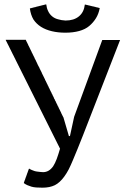

<svg xmlns="http://www.w3.org/2000/svg" viewBox="-20 -869 580 894"><path d="M100.6 -683.6Q77.1 -683.6 6.8 -683.6Q6.8 -683.6 6.8 -681.6Q6.8 -681.6 7.8 -680.7Q7.8 -680.7 7.8 -679.7Q7.8 -679.7 8.8 -678.7Q8.8 -678.7 8.8 -677.7Q8.8 -677.7 9.8 -676.8Q9.8 -676.8 9.8 -675.8Q9.8 -675.8 10.7 -674.8Q10.7 -674.8 10.7 -673.8Q10.7 -673.8 11.7 -672.9Q11.7 -672.9 11.7 -671.9Q11.7 -671.9 12.7 -670.9Q12.7 -670.9 12.7 -669.9Q12.7 -669.9 13.7 -668.9Q13.7 -668.9 13.7 -668Q13.7 -668 14.6 -667Q14.6 -667 14.6 -666Q14.6 -666 15.6 -665Q15.6 -665 15.6 -664.1Q15.6 -664.1 16.6 -663.1Q16.6 -663.1 16.6 -662.1Q16.6 -662.1 17.6 -661.1Q17.6 -661.1 17.6 -660.2Q17.6 -660.2 18.6 -659.2Q18.6 -659.2 18.6 -658.2Q18.6 -658.2 19.5 -657.2Q19.5 -657.2 19.5 -656.2Q19.5 -656.2 20.5 -655.3Q20.5 -654.3 21.5 -653.3Q21.5 -653.3 21.5 -652.3Q21.5 -652.3 22.5 -651.4Q22.5 -651.4 22.5 -650.4Q22.5 -650.4 23.4 -649.4Q23.4 -649.4 23.4 -648.4Q23.4 -648.4 24.4 -647.5Q24.4 -647.5 24.4 -646.5Q24.4 -646.5 25.4 -645.5Q25.4 -645.5 25.4 -644.5Q25.4 -644.5 26.4 -643.6Q26.4 -643.6 26.4 -642.6Q26.4 -642.6 27.3 -641.6Q27.3 -641.6 27.3 -640.6Q27.3 -640.6 28.3 -639.6Q28.3 -639.6 28.3 -638.7Q28.3 -638.7 29.3 -637.7Q29.3 -637.7 29.3 -636.7Q29.3 -636.7 30.3 -635.7Q30.3 -635.7 31.2 -633.8Q31.2 -633.8 31.2 -632.8Q31.2 -632.8 32.2 -631.8Q32.2 -631.8 32.2 -630.9Q32.2 -630.9 33.2 -629.9Q33.2 -629.9 33.2 -628.9Q33.2 -628.9 34.2 -627.9Q34.2 -627.9 34.2 -627Q34.2 -627 35.2 -626Q35.2 -626 35.2 -625Q35.2 -625 36.1 -624Q36.1 -624 36.1 -623Q36.1 -623 37.1 -622.1Q37.1 -622.1 37.1 -621.1Q37.1 -621.1 38.1 -619.1Q38.1 -619.1 39.1 -618.2Q39.1 -618.2 39.1 -617.2Q39.1 -617.2 40 -616.2Q40 -616.2 40 -615.2Q40 -615.2 41 -614.3Q41 -614.3 41 -613.3Q41 -613.3 42 -612.3Q42 -612.3 42 -611.3Q42 -611.3 43 -610.4Q43 -610.4 43 -609.4Q43 -609.4 43.9 -608.4Q43.9 -607.4 44.9 -606.4Q44.9 -606.4 44.9 -605.5Q44.9 -605.5 45.9 -604.5Q45.9 -604.5 45.9 -603.5Q45.9 -603.5 46.9 -602.5Q46.9 -602.5 46.9 -601.6Q46.9 -601.6 47.9 -600.6Q47.9 -600.6 47.9 -599.6Q47.9 -599.6 48.8 -598.6Q48.8 -598.6 48.8 -597.7Q48.8 -597.7 49.8 -596.7Q49.8 -596.7 50.8 -594.7Q50.8 -594.7 50.8 -593.8Q50.8 -593.8 51.8 -592.8Q51.8 -592.8 51.8 -591.8Q51.8 -591.8 52.7 -590.8Q52.7 -590.8 52.7 -589.8Q52.7 -589.8 53.7 -588.9Q53.7 -588.9 53.7 -587.9Q53.7 -587.9 54.7 -586.9Q54.7 -586.9 54.7 -585.9Q54.7 -585.9 55.7 -584Q55.7 -584 56.6 -583Q56.6 -583 56.6 -582Q56.6 -582 57.6 -581.1Q57.6 -581.1 57.6 -580.1Q57.6 -580.1 58.6 -579.1Q58.6 -579.1 58.6 -578.1Q58.6 -578.1 59.6 -577.1Q59.6 -577.1 59.6 -576.2Q59.6 -576.2 60.5 -574.2Q60.5 -574.2 61.5 -573.2Q61.5 -573.2 61.5 -572.3Q61.5 -572.3 62.5 -571.3Q62.5 -571.3 62.5 -570.3Q62.5 -570.3 63.5 -569.3Q63.5 -569.3 63.5 -568.4Q63.5 -568.4 64.5 -567.4Q64.5 -567.4 64.5 -566.4Q64.5 -565.4 65.4 -564.5Q65.4 -564.5 66.4 -563.5Q66.4 -563.5 66.4 -562.5Q66.4 -562.5 67.4 -561.5Q67.4 -561.5 67.4 -560.5Q67.4 -560.5 68.4 -559.6Q68.4 -559.6 68.4 -558.6Q68.4 -558.6 69.3 -557.6Q69.3 -557.6 69.3 -556.6Q69.3 -555.7 70.3 -554.7Q70.3 -554.7 71.3 -553.7Q71.3 -553.7 71.3 -552.7Q71.3 -552.7 72.3 -551.8Q72.3 -551.8 72.3 -550.8Q72.3 -550.8 73.2 -549.8Q73.2 -549.8 73.2 -548.8Q73.2 -548.8 74.2 -547.9Q74.2 -547.9 74.2 -546.9Q74.2 -546.9 75.2 -545.9Q75.2 -545.9 75.2 -544.9Q75.2 -544.9 76.2 -543.9Q76.2 -543.9 76.2 -543Q76.2 -543 77.1 -542Q77.1 -542 77.1 -541Q77.1 -541 78.1 -540Q78.1 -540 78.1 -539.1Q78.1 -539.1 79.1 -538.1Q79.1 -538.1 79.1 -537.1Q79.1 -537.1 80.1 -536.1Q80.1 -536.1 80.1 -535.2Q80.1 -535.2 81.1 -534.2Q81.1 -534.2 81.1 -533.2Q81.1 -532.2 82 -531.2Q82 -531.2 83 -530.3Q83 -530.3 83 -529.3Q83 -529.3 84 -528.3Q84 -528.3 84 -527.3Q84 -527.3 85 -526.4Q85 -526.4 85 -525.4Q85 -525.4 85.9 -524.4Q85.9 -524.4 85.9 -523.4Q85.9 -523.4 86.9 -522.5Q86.9 -522.5 86.9 -521.5Q86.9 -521.5 87.9 -520.5Q87.9 -520.5 87.9 -519.5Q87.9 -519.5 88.9 -518.6Q88.9 -518.6 88.9 -517.6Q88.9 -517.6 89.8 -516.6Q89.8 -516.6 89.8 -515.6Q89.8 -515.6 90.8 -514.6Q90.8 -514.6 90.8 -513.7Q90.8 -513.7 91.8 -512.7Q91.8 -512.7 91.8 -511.7Q91.8 -511.7 92.8 -510.7Q92.8 -510.7 92.8 -509.8Q92.8 -509.8 93.8 -508.8Q93.8 -508.8 93.8 -507.8Q93.8 -507.8 94.7 -506.8Q94.7 -506.8 94.7 -505.9Q94.7 -505.9 95.7 -504.9Q95.7 -504.9 95.7 -503.9Q95.7 -503.9 96.7 -502.9Q96.7 -502.9 96.7 -502Q96.7 -502 97.7 -501Q97.7 -501 97.7 -500Q97.7 -500 98.6 -499Q98.6 -499 98.6 -498Q98.6 -498 99.6 -497.1Q99.6 -497.1 99.6 -496.1Q99.6 -496.1 100.6 -495.1Q100.6 -495.1 100.6 -494.1Q100.6 -494.1 101.6 -493.2Q101.6 -493.2 101.6 -492.2Q101.6 -492.2 102.5 -491.2Q102.5 -491.2 102.5 -490.2Q102.5 -490.2 103.5 -489.3Q103.5 -489.3 103.5 -488.3Q103.5 -488.3 104.5 -487.3Q104.5 -487.3 104.5 -486.3Q104.5 -486.3 105.5 -485.4Q105.5 -485.4 105.5 -484.4Q105.5 -484.4 106.4 -483.4Q106.4 -483.4 106.4 -482.4Q106.4 -482.4 107.4 -481.4Q107.4 -481.4 107.4 -480.5Q107.4 -480.5 108.4 -479.5Q108.4 -479.5 109.4 -477.5Q109.4 -477.5 109.4 -476.6Q109.4 -476.6 110.4 -475.6Q110.4 -475.6 110.4 -474.6Q110.4 -474.6 111.3 -473.6Q111.3 -473.6 111.3 -472.7Q111.3 -472.7 112.3 -471.7Q112.3 -471.7 112.3 -470.7Q112.3 -470.7 113.3 -469.7Q113.3 -469.7 113.3 -468.8Q113.3 -468.8 114.3 -467.8Q114.3 -467.8 114.3 -466.8Q114.3 -466.8 115.2 -465.8Q115.2 -465.8 115.2 -464.8Q115.2 -464.8 116.2 -463.9Q116.2 -463.9 116.2 -462.9Q116.2 -462.9 117.2 -461.9Q117.2 -461.9 117.2 -460.9Q117.2 -460.9 118.2 -460Q118.2 -460 118.2 -459Q118.2 -459 119.1 -458Q119.1 -458 119.1 -457Q119.1 -457 120.1 -456.1Q120.1 -456.1 120.1 -455.1Q120.1 -455.1 121.1 -454.1Q121.1 -454.1 121.1 -453.1Q121.1 -453.1 122.1 -452.1Q122.1 -452.1 122.1 -451.2Q122.1 -451.2 123 -450.2Q123 -450.2 123 -449.2Q123 -449.2 124 -448.2Q124 -448.2 124 -447.3Q124 -446.3 125 -445.3Q125 -445.3 126 -444.3Q126 -444.3 126 -443.4Q126 -443.4 127 -442.4Q127 -442.4 127 -441.4Q127 -441.4 127.9 -440.4Q127.9 -440.4 127.9 -439.5Q127.9 -439.5 128.9 -438.5Q128.9 -438.5 128.9 -437.5Q128.9 -437.5 129.9 -436.5Q129.9 -436.5 129.9 -435.5Q129.9 -435.5 130.9 -434.6Q130.9 -434.6 130.9 -433.6Q130.9 -433.6 131.8 -432.6Q131.8 -432.6 131.8 -431.6Q131.8 -431.6 132.8 -430.7Q132.8 -430.7 132.8 -429.7Q132.8 -429.7 133.8 -428.7Q133.8 -428.7 133.8 -427.7Q133.8 -427.7 134.8 -426.8Q134.8 -426.8 134.8 -425.8Q134.8 -425.8 135.7 -424.8Q135.7 -424.8 135.7 -423.8Q135.7 -423.8 136.7 -422.9Q136.7 -422.9 136.7 -421.9Q136.7 -421.9 137.7 -420.9Q137.7 -420.9 137.7 -419.9Q137.7 -419.9 138.7 -418.9Q138.7 -418.9 138.7 -418Q138.7 -418 139.6 -416Q139.6 -416 140.6 -415Q140.6 -415 140.6 -414.1Q140.6 -414.1 141.6 -413.1Q141.6 -413.1 141.6 -412.1Q141.6 -412.1 142.6 -411.1Q142.6 -411.1 142.6 -410.2Q142.6 -410.2 143.6 -409.2Q143.6 -409.2 143.6 -408.2Q143.6 -408.2 144.5 -407.2Q144.5 -407.2 144.5 -406.2Q144.5 -406.2 145.5 -405.3Q145.5 -405.3 145.5 -404.3Q145.5 -404.3 146.5 -403.3Q146.5 -403.3 146.5 -402.3Q146.5 -402.3 147.5 -401.4Q147.5 -401.4 147.5 -400.4Q147.5 -400.4 148.4 -399.4Q148.4 -399.4 148.4 -398.4Q148.4 -398.4 149.4 -397.5Q149.4 -397.5 149.4 -396.5Q149.4 -396.5 150.4 -395.5Q150.4 -395.5 150.4 -394.5Q150.4 -394.5 151.4 -393.6Q151.4 -393.6 151.4 -392.6Q151.4 -392.6 152.3 -391.6Q152.3 -391.6 152.3 -390.6Q152.3 -390.6 153.3 -389.6Q153.3 -388.7 154.3 -387.7Q154.3 -387.7 154.3 -386.7Q154.3 -386.7 155.3 -385.7Q155.3 -385.7 155.3 -384.8Q155.3 -384.8 156.2 -383.8Q156.2 -383.8 156.2 -382.8Q156.2 -382.8 157.2 -381.8Q157.2 -381.8 157.2 -380.9Q157.2 -380.9 158.2 -379.9Q158.2 -379.9 158.2 -378.9Q158.2 -378.9 159.2 -377.9Q159.2 -377.9 159.2 -377Q159.2 -377 160.2 -376Q160.2 -376 160.2 -375Q160.2 -375 161.1 -374Q161.1 -374 161.1 -373Q161.1 -373 162.1 -372.1Q162.1 -372.1 162.1 -371.1Q162.1 -371.1 163.1 -370.1Q163.1 -370.1 163.1 -369.1Q163.1 -369.1 164.1 -368.2Q164.1 -368.2 164.1 -367.2Q164.1 -367.2 165 -366.2Q165 -366.2 165 -365.2Q165 -365.2 166 -364.3Q166 -364.3 166 -363.3Q166 -363.3 167 -362.3Q167 -362.3 167 -361.3Q167 -361.3 168 -360.4Q168 -360.4 168 -359.4Q168 -359.4 168.9 -357.4Q168.9 -357.4 169.9 -356.4Q169.9 -356.4 169.9 -355.5Q169.9 -355.5 170.9 -354.5Q170.9 -354.5 170.9 -353.5Q170.9 -353.5 171.9 -352.5Q171.9 -352.5 171.9 -351.6Q171.9 -351.6 172.9 -350.6Q172.9 -350.6 172.9 -349.6Q172.9 -349.6 173.8 -348.6Q173.8 -348.6 173.8 -347.7Q173.8 -347.7 174.8 -346.7Q174.8 -346.7 174.8 -345.7Q174.8 -345.7 175.8 -344.7Q175.8 -344.7 175.8 -343.8Q175.8 -343.8 176.8 -342.8Q176.8 -342.8 176.8 -341.8Q176.8 -341.8 177.7 -340.8Q177.7 -340.8 177.7 -339.8Q177.7 -339.8 178.7 -338.9Q178.7 -338.9 178.7 -337.9Q178.7 -337.9 179.7 -336.9Q179.7 -336.9 179.7 -335.9Q179.7 -335.9 180.7 -335Q180.7 -335 180.7 -334Q180.7 -334 181.6 -333Q181.6 -333 181.6 -332Q181.6 -332 182.6 -331.1Q182.6 -331.1 182.6 -330.1Q182.6 -330.1 183.6 -329.1Q183.6 -329.1 183.6 -328.1Q183.6 -328.1 184.6 -327.1Q184.6 -327.1 184.6 -326.2Q184.6 -326.2 185.5 -325.2Q185.5 -325.2 185.5 -324.2Q185.5 -324.2 186.5 -322.3Q186.5 -322.3 187.5 -321.3Q187.5 -321.3 187.5 -320.3Q187.5 -320.3 188.5 -319.3Q188.5 -319.3 188.5 -318.4Q188.5 -318.4 189.5 -317.4Q189.5 -317.4 189.5 -316.4Q189.5 -316.4 190.4 -315.4Q190.4 -315.4 190.4 -314.5Q190.4 -314.5 191.4 -313.5Q191.4 -313.5 191.4 -312.5Q191.4 -312.5 192.4 -311.5Q192.4 -311.5 192.4 -310.5Q192.4 -310.5 193.4 -309.6Q193.4 -309.6 193.4 -308.6Q193.4 -308.6 194.3 -307.6Q194.3 -307.6 194.3 -306.6Q194.3 -306.6 195.3 -305.7Q195.3 -305.7 195.3 -304.7Q195.3 -304.7 196.3 -303.7Q196.3 -303.7 196.3 -302.7Q196.3 -302.7 197.3 -301.8Q197.3 -301.8 197.3 -300.8Q197.3 -300.8 198.2 -299.8Q198.2 -299.8 198.2 -298.8Q198.2 -298.8 199.2 -297.9Q199.2 -297.9 199.2 -296.9Q199.2 -296.9 200.2 -295.9Q200.2 -295.9 200.2 -294.9Q200.2 -294.9 201.2 -293.9Q201.2 -293.9 201.2 -293Q201.2 -293 202.1 -292Q202.1 -292 202.1 -291Q202.1 -291 203.1 -290Q203.1 -290 203.1 -289.1Q203.1 -289.1 204.1 -288.1Q204.1 -288.1 204.1 -287.1Q204.1 -287.1 205.1 -286.1Q205.1 -286.1 205.1 -285.2Q205.1 -285.2 206.1 -284.2Q206.1 -284.2 206.1 -283.2Q206.1 -283.2 207 -282.2Q207 -282.2 207 -281.2Q207 -281.2 208 -280.3Q208 -280.3 208 -279.3Q208 -279.3 209 -278.3Q209 -278.3 209 -277.3Q209 -277.3 210 -276.4Q210 -276.4 210 -275.4Q210 -275.4 210.9 -274.4Q210.9 -274.4 210.9 -273.4Q210.9 -273.4 211.9 -272.5Q211.9 -272.5 211.9 -271.5Q211.9 -271.5 212.9 -270.5Q212.9 -270.5 212.9 -269.5Q212.9 -269.5 213.9 -268.6Q213.9 -268.6 213.9 -267.6Q213.9 -267.6 214.8 -266.6Q214.8 -266.6 214.8 -265.6Q214.8 -265.6 215.8 -264.6Q215.8 -264.6 215.8 -263.7Q215.8 -263.7 216.8 -262.7Q216.8 -262.7 216.8 -261.7Q216.8 -261.7 217.8 -260.7Q217.8 -260.7 217.8 -259.8Q217.8 -259.8 218.8 -258.8Q218.8 -258.8 218.8 -257.8Q218.8 -257.8 219.7 -256.8Q219.7 -256.8 219.7 -255.9Q219.7 -255.9 220.7 -254.9Q220.7 -254.9 220.7 -253.9Q220.7 -253.9 221.7 -252.9Q221.7 -252.9 221.7 -252Q221.7 -252 222.7 -251Q222.7 -251 222.7 -250Q222.7 -250 223.6 -249Q223.6 -249 223.6 -248Q223.6 -248 224.6 -247.1Q224.6 -247.1 224.6 -246.1Q224.6 -246.1 225.6 -245.1Q225.6 -245.1 225.6 -244.1Q225.6 -244.1 226.6 -243.2Q226.6 -243.2 226.6 -242.2Q226.6 -242.2 227.5 -241.2Q227.5 -241.2 227.5 -240.2Q227.5 -240.2 228.5 -239.3Q228.5 -239.3 228.5 -238.3Q228.5 -238.3 229.5 -237.3Q229.5 -237.3 229.5 -236.3Q229.5 -236.3 230.5 -235.4Q230.5 -235.4 230.5 -234.4Q230.5 -234.4 231.4 -233.4Q231.4 -233.4 231.4 -232.4Q231.4 -232.4 232.4 -231.4Q232.4 -231.4 232.4 -230.5Q232.4 -230.5 233.4 -229.5Q233.4 -229.5 233.4 -228.5Q233.4 -228.5 234.4 -227.5Q234.4 -227.5 234.4 -226.6Q234.4 -226.6 235.4 -225.6Q235.4 -225.6 235.4 -224.6Q235.4 -224.6 236.3 -223.6Q236.3 -223.6 236.3 -222.7Q236.3 -222.7 237.3 -221.7Q237.3 -221.7 237.3 -220.7Q237.3 -220.7 238.3 -219.7Q238.3 -219.7 238.3 -218.8Q238.3 -218.8 239.3 -217.8Q239.3 -217.8 239.3 -216.8Q239.3 -216.8 240.2 -215.8Q240.2 -215.8 240.2 -214.8Q240.2 -214.8 241.2 -213.9Q241.2 -213.9 241.2 -212.9Q241.2 -212.9 242.2 -211.9Q242.2 -211.9 242.2 -210.9Q242.2 -210.9 243.2 -210Q243.2 -210 243.2 -209Q243.2 -209 244.1 -208Q244.1 -208 244.1 -207Q244.1 -207 245.1 -206.1Q245.1 -206.1 245.1 -205.1Q245.1 -205.1 246.1 -204.1Q246.1 -204.1 246.1 -203.1Q246.1 -203.1 247.1 -202.1Q247.1 -202.1 247.1 -201.2Q247.1 -201.2 248 -200.2Q248 -200.2 248 -200.2Q248 -200.2 248 -199.2Q248 -199.2 249 -198.2Q249 -198.2 249 -197.3Q249 -197.3 250 -196.3Q250 -196.3 250 -195.3Q250 -195.3 251 -194.3Q251 -194.3 251 -193.4Q251 -193.4 252 -192.4Q252 -192.4 252 -191.4Q252 -191.4 252.9 -190.4Q252.9 -190.4 252.9 -189.5Q252.9 -189.5 253.9 -188.5Q253.9 -188.5 254.9 -186.5Q254.9 -186.5 254.9 -185.5Q254.9 -185.5 255.9 -184.6Q255.9 -184.6 255.9 -183.6Q255.9 -183.6 256.8 -182.6Q256.8 -182.6 256.8 -181.6Q256.8 -181.6 257.8 -180.7Q257.8 -180.7 257.8 -179.7Q257.8 -179.7 258.8 -178.7Q258.8 -178.7 258.8 -177.7Q258.8 -177.7 259.8 -177.7Q252 -150.4 244.1 -128.9Q236.3 -108.4 227.5 -94.7Q217.8 -81.1 206.1 -74.2Q194.3 -67.4 180.7 -67.4Q173.8 -67.4 167 -68.4Q159.2 -69.3 151.4 -70.3Q142.6 -71.3 133.8 -75.2Q125 -78.1 115.2 -84Q115.2 -83 114.3 -82Q114.3 -82 114.3 -81.1Q114.3 -81.1 113.3 -80.1Q113.3 -80.1 113.3 -79.1Q113.3 -79.1 112.3 -78.1Q112.3 -78.1 112.3 -77.1Q112.3 -77.1 112.3 -76.2Q112.3 -76.2 111.3 -75.2Q111.3 -75.2 111.3 -74.2Q111.3 -74.2 111.3 -73.2Q111.3 -73.2 110.4 -72.3Q110.4 -72.3 110.4 -71.3Q110.4 -71.3 110.4 -70.3Q110.4 -70.3 109.4 -70.3Q109.4 -70.3 109.4 -69.3Q109.4 -69.3 109.4 -68.4Q109.4 -68.4 108.4 -66.4Q108.4 -66.4 108.4 -65.4Q108.4 -65.4 108.4 -64.5Q108.4 -64.5 107.4 -64.5Q107.4 -64.5 107.4 -63.5Q107.4 -63.5 106.4 -61.5Q106.4 -61.5 106.4 -60.5Q106.4 -60.5 106.4 -59.6Q106.4 -59.6 106.4 -59.6Q106.4 -59.6 105.5 -58.6Q105.5 -58.6 105.5 -57.6Q105.5 -57.6 105.5 -56.6Q105.5 -56.6 104.5 -56.6Q104.5 -56.6 104.5 -55.7Q104.5 -55.7 104.5 -54.7Q104.5 -54.7 104.5 -53.7Q104.5 -53.7 103.5 -53.7Q103.5 -53.7 103.5 -52.7Q103.5 -52.7 103.5 -51.8Q103.5 -51.8 103.5 -51.8Q103.5 -50.8 102.5 -49.8Q102.5 -49.8 102.5 -48.8Q102.5 -48.8 101.6 -47.9Q101.6 -47.9 101.6 -46.9Q101.6 -46.9 101.6 -45.9Q101.6 -45.9 100.6 -45.9Q100.6 -45.9 100.6 -44.9Q100.6 -44.9 100.6 -43.9Q100.6 -43.9 99.6 -43Q99.6 -43 99.6 -42Q99.6 -42 99.6 -42Q99.6 -42 99.6 -41Q99.6 -41 98.6 -40Q98.6 -40 98.6 -39.1Q98.6 -39.1 98.6 -38.1Q98.6 -38.1 97.7 -37.1Q97.7 -37.1 97.7 -36.1Q97.7 -36.1 97.7 -35.2Q97.7 -35.2 96.7 -34.2Q96.7 -34.2 96.7 -34.2Q96.7 -34.2 96.7 -32.2Q96.7 -32.2 95.7 -31.2Q95.7 -31.2 95.7 -30.3Q95.7 -30.3 94.7 -29.3Q94.7 -29.3 94.7 -28.3Q94.7 -28.3 94.7 -27.3Q94.7 -27.3 93.8 -26.4Q93.8 -26.4 93.8 -26.4Q93.8 -26.4 93.8 -24.4Q93.8 -24.4 92.8 -23.4Q92.8 -23.4 92.8 -23.4Q92.8 -23.4 91.8 -21.5Q91.8 -21.5 91.8 -20.5Q91.8 -20.5 91.8 -19.5Q91.8 -19.5 91.8 -18.6Q91.8 -18.6 90.8 -17.6Q90.8 -17.6 90.8 -16.6Q90.8 -16.6 90.8 -16.6Q98.6 -10.7 107.4 -6.8Q116.2 -2.9 126 0Q135.7 2.9 148.4 3.9Q162.1 4.9 177.7 4.9Q194.3 4.9 209 2Q223.6 -1 235.4 -6.8Q247.1 -12.7 257.8 -22.5Q269.5 -33.2 279.3 -46.9Q290 -61.5 299.8 -80.1Q309.6 -99.6 319.3 -123Q329.1 -146.5 340.8 -174.8Q352.5 -204.1 366.2 -238.3Q423.8 -386.7 539.1 -682.6Q518.6 -682.6 456.1 -682.6Q423.8 -593.8 325.2 -325.2Q320.3 -302.7 305.7 -235.4Q304.7 -235.4 300.8 -235.4Q293.9 -256.8 275.4 -322.3Q275.4 -322.3 274.4 -324.2Q274.4 -324.2 273.4 -325.2Q273.4 -325.2 273.4 -326.2Q273.4 -326.2 272.5 -327.1Q272.5 -327.1 272.5 -328.1Q272.5 -328.1 271.5 -329.1Q271.5 -329.1 271.5 -330.1Q271.5 -330.1 270.5 -331.1Q270.5 -331.1 270.5 -332Q270.5 -332 269.5 -333Q269.5 -333 269.5 -334Q269.5 -334 268.6 -335Q268.6 -335 268.6 -335.9Q268.6 -335.9 267.6 -336.9Q267.6 -336.9 267.6 -337.9Q267.6 -337.9 266.6 -338.9Q266.6 -338.9 266.6 -339.8Q266.6 -339.8 265.6 -340.8Q265.6 -340.8 265.6 -341.8Q265.6 -342.8 264.6 -343.8Q264.6 -343.8 264.6 -344.7Q264.6 -344.7 263.7 -345.7Q263.7 -345.7 263.7 -346.7Q263.7 -346.7 262.7 -347.7Q262.7 -347.7 262.7 -348.6Q262.7 -348.6 261.7 -349.6Q261.7 -349.6 261.7 -350.6Q261.7 -350.6 260.7 -351.6Q260.7 -351.6 260.7 -352.5Q260.7 -352.5 259.8 -353.5Q259.8 -353.5 259.8 -354.5Q259.8 -354.5 258.8 -355.5Q258.8 -356.4 258.8 -357.4Q258.8 -357.4 257.8 -358.4Q257.8 -358.4 256.8 -359.4Q256.8 -359.4 256.8 -360.4Q256.8 -360.4 255.9 -361.3Q255.9 -361.3 255.9 -362.3Q255.9 -362.3 254.9 -363.3Q254.9 -363.3 254.9 -364.3Q254.9 -364.3 253.9 -365.2Q253.9 -365.2 253.9 -366.2Q253.9 -366.2 252.9 -367.2Q252.9 -367.2 252.9 -369.1Q252.9 -369.1 252 -370.1Q252 -370.1 252 -371.1Q252 -371.1 251 -372.1Q251 -372.1 251 -373Q251 -373 250 -374Q250 -374 249 -375Q249 -375 249 -376Q249 -376 248 -377Q248 -377 248 -378.9Q248 -378.9 247.1 -379.9Q247.1 -379.9 247.1 -380.9Q247.1 -380.9 246.1 -381.8Q246.1 -381.8 246.1 -382.8Q246.1 -382.8 245.1 -383.8Q245.1 -383.8 245.1 -384.8Q245.1 -384.8 244.1 -385.7Q244.1 -386.7 243.2 -387.7Q243.2 -387.7 243.2 -388.7Q243.2 -388.7 242.2 -389.6Q242.2 -389.6 242.2 -390.6Q242.2 -390.6 241.2 -391.6Q241.2 -391.6 241.2 -392.6Q241.2 -392.6 240.2 -393.6Q240.2 -393.6 240.2 -394.5Q240.2 -394.5 239.3 -396.5Q239.3 -396.5 239.3 -397.5Q239.3 -397.5 238.3 -398.4Q238.3 -398.4 237.3 -399.4Q237.3 -399.4 237.3 -400.4Q237.3 -400.4 236.3 -401.4Q236.3 -401.4 236.3 -402.3Q236.3 -402.3 235.4 -403.3Q235.4 -403.3 235.4 -405.3Q235.4 -405.3 234.4 -406.2Q234.4 -406.2 234.4 -407.2Q234.4 -407.2 233.4 -408.2Q233.4 -408.2 232.4 -409.2Q232.4 -409.2 232.4 -410.2Q232.4 -410.2 231.4 -411.1Q231.4 -411.1 231.4 -413.1Q231.4 -413.1 230.5 -414.1Q230.5 -414.1 230.5 -415Q230.5 -415 229.5 -416Q229.5 -416 229.5 -417Q229.5 -417 228.5 -418Q228.5 -418 228.5 -418.9Q228.5 -418.9 227.5 -420.9Q227.5 -420.9 226.6 -421.9Q226.6 -421.9 226.6 -422.9Q226.6 -422.9 225.6 -423.8Q225.6 -423.8 225.6 -424.8Q225.6 -424.8 224.6 -425.8Q224.6 -425.8 224.6 -426.8Q224.6 -426.8 223.6 -428.7Q223.6 -428.7 223.6 -429.7Q223.6 -429.7 222.7 -430.7Q222.7 -430.7 221.7 -431.6Q221.7 -431.6 221.7 -432.6Q221.7 -432.6 220.7 -433.6Q220.7 -433.6 220.7 -434.6Q220.7 -434.6 219.7 -436.5Q219.7 -436.5 219.7 -437.5Q219.7 -437.5 218.8 -438.5Q218.8 -438.5 218.8 -439.5Q218.8 -439.5 217.8 -440.4Q217.8 -440.4 216.8 -441.4Q216.8 -441.4 216.8 -443.4Q216.8 -443.4 215.8 -444.3Q215.8 -444.3 215.8 -445.3Q215.8 -445.3 214.8 -446.3Q214.8 -446.3 214.8 -447.3Q214.8 -447.3 213.9 -448.2Q213.9 -448.2 212.9 -449.2Q212.9 -450.2 212.9 -451.2Q212.9 -451.2 211.9 -452.1Q211.9 -452.1 211.9 -453.1Q211.9 -453.1 210.9 -454.1Q210.9 -454.1 210.9 -455.1Q210.9 -455.1 210 -456.1Q210 -456.1 210 -457Q210 -457 209 -459Q209 -459 208 -460Q208 -460 208 -460.9Q208 -460.9 207 -461.9Q207 -461.9 207 -462.9Q207 -462.9 206.1 -463.9Q206.1 -463.9 206.1 -464.8Q206.1 -465.8 205.1 -466.8Q205.1 -466.8 205.1 -467.8Q205.1 -467.8 204.1 -468.8Q204.1 -468.8 204.1 -469.7Q204.1 -469.7 203.1 -470.7Q203.1 -470.7 202.1 -471.7Q202.1 -471.7 202.1 -472.7Q202.1 -472.7 201.2 -474.6Q201.2 -474.6 201.2 -475.6Q201.2 -475.6 200.2 -476.6Q200.2 -476.6 200.2 -477.5Q200.2 -477.5 199.2 -478.5Q199.2 -478.5 199.2 -479.5Q199.2 -479.5 198.2 -480.5Q198.2 -481.4 197.3 -482.4Q197.3 -482.4 197.3 -483.4Q197.3 -483.4 196.3 -484.4Q196.3 -484.4 196.3 -485.4Q196.3 -485.4 195.3 -486.3Q195.3 -486.3 195.3 -487.3Q195.3 -487.3 194.3 -488.3Q194.3 -488.3 194.3 -489.3Q194.3 -489.3 193.4 -491.2Q193.4 -491.2 192.4 -492.2Q192.4 -492.2 192.4 -493.2Q192.4 -493.2 191.4 -494.1Q191.4 -494.1 191.4 -495.1Q191.4 -495.1 190.4 -496.1Q190.4 -496.1 190.4 -497.1Q190.4 -497.1 189.5 -498Q189.5 -499 189.5 -500Q189.5 -500 188.5 -501Q188.5 -501 188.5 -502Q188.5 -502 187.5 -502.9Q187.5 -503.9 186.5 -504.9Q186.5 -504.9 186.5 -505.9Q186.5 -505.9 185.5 -506.8Q185.5 -506.8 185.5 -507.8Q185.5 -507.8 184.6 -508.8Q184.6 -508.8 184.6 -509.8Q184.6 -509.8 183.6 -510.7Q183.6 -510.7 183.6 -511.7Q183.6 -511.7 182.6 -512.7Q182.6 -512.7 182.6 -513.7Q182.6 -513.7 181.6 -514.6Q181.6 -514.6 181.6 -515.6Q181.6 -515.6 180.7 -516.6Q180.7 -516.6 180.7 -517.6Q180.7 -517.6 179.7 -518.6Q179.7 -518.6 179.7 -519.5Q179.7 -519.5 178.7 -520.5Q178.7 -520.5 178.7 -521.5Q178.7 -521.5 177.7 -522.5Q177.7 -522.5 177.7 -523.4Q177.7 -523.4 176.8 -524.4Q176.8 -524.4 176.8 -525.4Q176.8 -525.4 175.8 -526.4Q175.8 -526.4 175.8 -527.3Q175.8 -527.3 174.8 -528.3Q174.8 -528.3 174.8 -529.3Q174.8 -529.3 174.8 -530.3Q174.8 -530.3 173.8 -531.2Q173.8 -531.2 173.8 -532.2Q173.8 -532.2 172.9 -533.2Q172.9 -533.2 172.9 -534.2Q172.9 -534.2 171.9 -535.2Q171.9 -535.2 171.9 -536.1Q171.9 -536.1 170.9 -537.1Q170.9 -537.1 170.9 -538.1Q170.9 -538.1 169.9 -539.1Q169.9 -539.1 169.9 -540Q169.9 -540 168.9 -541Q168.9 -541 168.9 -542Q168.9 -542 168 -543Q168 -543 168 -543.9Q168 -543.9 167 -544.9Q167 -544.9 167 -545.9Q167 -545.9 166 -546.9Q166 -546.9 166 -547.9Q166 -547.9 165 -548.8Q165 -548.8 165 -549.8Q165 -549.8 164.1 -550.8Q164.1 -550.8 164.1 -551.8Q164.1 -551.8 163.1 -552.7Q163.1 -552.7 163.1 -553.7Q163.1 -553.7 163.1 -554.7Q163.1 -554.7 162.1 -555.7Q162.1 -555.7 162.1 -556.6Q162.1 -556.6 161.1 -557.6Q161.1 -557.6 161.1 -558.6Q161.1 -558.6 160.2 -558.6Q160.2 -558.6 160.2 -559.6Q160.2 -559.6 159.2 -560.5Q159.2 -560.5 159.2 -561.5Q159.2 -561.5 158.2 -562.5Q158.2 -562.5 158.2 -563.5Q158.2 -563.5 157.2 -564.5Q157.2 -564.5 157.2 -565.4Q157.2 -565.4 156.2 -566.4Q156.2 -566.4 156.2 -567.4Q156.2 -567.4 155.3 -568.4Q155.3 -568.4 155.3 -569.3Q155.3 -569.3 154.3 -570.3Q154.3 -570.3 154.3 -571.3Q154.3 -571.3 153.3 -572.3Q153.3 -572.3 153.3 -573.2Q153.3 -573.2 153.3 -574.2Q153.3 -574.2 152.3 -575.2Q152.3 -575.2 152.3 -576.2Q152.3 -576.2 151.4 -577.1Q151.4 -577.1 150.4 -579.1Q150.4 -579.1 150.4 -580.1Q150.4 -580.1 149.4 -581.1Q149.4 -581.1 149.4 -582Q149.4 -582 148.4 -583Q148.4 -583 148.4 -584Q148.4 -584 147.5 -585Q147.5 -585 147.5 -585.9Q147.5 -585.9 146.5 -586.9Q146.5 -586.9 146.5 -587.9Q146.5 -587.9 146.5 -588.9Q146.5 -588.9 145.5 -589.8Q145.5 -589.8 145.5 -590.8Q145.5 -590.8 144.5 -590.8Q144.5 -590.8 144.5 -591.8Q144.5 -591.8 143.6 -592.8Q143.6 -592.8 143.6 -593.8Q143.6 -593.8 142.6 -594.7Q142.6 -594.7 142.6 -595.7Q142.6 -595.7 141.6 -596.7Q141.6 -596.7 141.6 -597.7Q141.6 -597.7 140.6 -598.6Q140.6 -598.6 140.6 -600.6Q140.6 -600.6 139.6 -601.6Q139.6 -601.6 139.6 -602.5Q139.6 -602.5 138.7 -603.5Q138.7 -603.5 138.7 -604.5Q138.7 -604.5 137.7 -605.5Q137.7 -605.5 137.7 -606.4Q137.7 -606.4 136.7 -607.4Q136.7 -607.4 136.7 -607.4Q136.7 -607.4 135.7 -608.4Q135.7 -608.4 135.7 -609.4Q135.7 -609.4 135.7 -610.4Q135.7 -610.4 134.8 -611.3Q134.8 -611.3 134.8 -612.3Q134.8 -612.3 133.8 -613.3Q133.8 -613.3 133.8 -614.3Q133.8 -614.3 132.8 -615.2Q132.8 -615.2 132.8 -616.2Q132.8 -616.2 131.8 -617.2Q131.8 -617.2 131.8 -618.2Q131.8 -618.2 130.9 -619.1Q130.9 -619.1 130.9 -620.1Q130.9 -620.1 130.9 -620.1Q130.9 -620.1 129.9 -621.1Q129.9 -621.1 129.9 -622.1Q129.9 -622.1 128.9 -623Q128.9 -624 127.9 -625Q127.9 -625 127.9 -626Q127.9 -626 127 -627Q127 -627 127 -627.9Q127 -627.9 127 -628.9Q127 -628.9 126 -629.9Q126 -629.9 126 -629.9Q126 -629.9 125 -630.9Q125 -630.9 125 -631.8Q125 -631.8 124 -632.8Q124 -632.8 124 -633.8Q124 -633.8 124 -634.8Q124 -634.8 123 -635.7Q123 -635.7 123 -636.7Q123 -636.7 122.1 -637.7Q122.1 -637.7 122.1 -637.7Q122.1 -637.7 121.1 -638.7Q121.1 -638.7 121.1 -639.6Q121.1 -639.6 120.1 -641.6Q120.1 -641.6 120.1 -642.6Q120.1 -642.6 119.1 -643.6Q119.1 -643.6 119.1 -644.5Q119.1 -644.5 118.2 -644.5Q118.2 -644.5 118.2 -645.5Q118.2 -645.5 118.2 -646.5Q118.2 -646.5 117.2 -647.5Q117.2 -647.5 117.2 -648.4Q117.2 -648.4 116.2 -649.4Q116.2 -649.4 116.2 -650.4Q116.2 -650.4 116.2 -650.4Q116.2 -650.4 115.2 -651.4Q115.2 -651.4 115.2 -652.3Q115.2 -652.3 114.3 -653.3Q114.3 -653.3 114.3 -654.3Q114.3 -654.3 113.3 -655.3Q113.3 -655.3 113.3 -656.2Q113.3 -656.2 113.3 -656.2Q113.3 -656.2 112.3 -657.2Q112.3 -658.2 111.3 -659.2Q111.3 -659.2 111.3 -660.2Q111.3 -660.2 111.3 -661.1Q111.3 -661.1 110.4 -661.1Q110.4 -661.1 110.4 -662.1Q110.4 -663.1 109.4 -664.1Q109.4 -664.1 109.4 -665Q109.4 -665 108.4 -665Q108.4 -665 108.4 -666Q108.4 -666 107.4 -668Q107.4 -668 107.4 -668.9Q107.4 -668.9 106.4 -669.9Q106.4 -669.9 106.4 -669.9Q106.4 -670.9 105.5 -671.9Q105.5 -671.9 105.5 -672.9Q105.5 -672.9 104.5 -672.9Q104.5 -672.9 104.5 -673.8Q104.5 -673.8 103.5 -675.8Q103.5 -675.8 103.5 -676.8Q103.5 -676.8 102.5 -676.8Q102.5 -676.8 102.5 -677.7Q102.5 -677.7 102.5 -678.7Q102.5 -678.7 101.6 -679.7Q101.6 -679.7 101.6 -679.7Q101.6 -679.7 100.6 -681.6Q100.6 -681.6 100.6 -682.6Q100.6 -682.6 100.6 -683.6ZM119.1 -829.1Q123 -799.8 135.7 -778.3Q149.4 -757.8 170.9 -744.1Q192.4 -730.5 221.7 -723.6Q250 -716.8 284.2 -716.8Q320.3 -716.8 348.6 -724.6Q377 -732.4 395.5 -748Q414.1 -763.7 426.8 -784.2Q439.5 -804.7 444.3 -831.1Q444.3 -831.1 443.4 -832Q443.4 -832 442.4 -832Q442.4 -832 441.4 -832Q441.4 -832 440.4 -833Q440.4 -833 439.5 -833Q439.5 -833 438.5 -833Q438.5 -833 437.5 -833Q437.5 -833 436.5 -833Q436.5 -833 435.5 -834Q435.5 -834 435.5 -834Q435.5 -834 434.6 -834Q434.6 -834 433.6 -834Q433.6 -834 432.6 -835Q432.6 -835 431.6 -835Q431.6 -835 430.7 -835Q430.7 -835 429.7 -835Q429.7 -835 428.7 -835Q428.7 -835 427.7 -835.9Q427.7 -835.9 426.8 -835.9Q426.8 -835.9 426.8 -835.9Q426.8 -835.9 425.8 -835.9Q424.8 -835.9 423.8 -836.9Q423.8 -836.9 422.9 -836.9Q422.9 -836.9 421.9 -836.9Q421.9 -836.9 421.9 -836.9Q421.9 -836.9 419.9 -837.9Q419.9 -837.9 418.9 -837.9Q418.9 -837.9 418.9 -837.9Q418.9 -837.9 418 -837.9Q418 -837.9 416 -838.9Q416 -838.9 416 -838.9Q416 -838.9 415 -838.9Q415 -838.9 414.1 -838.9Q414.1 -838.9 413.1 -838.9Q413.1 -838.9 413.1 -838.9Q412.1 -838.9 411.1 -839.8Q411.1 -839.8 411.1 -839.8Q410.2 -839.8 409.2 -839.8Q409.2 -839.8 408.2 -839.8Q408.2 -839.8 407.2 -840.8Q407.2 -840.8 407.2 -840.8Q407.2 -840.8 406.2 -840.8Q406.2 -840.8 405.3 -840.8Q405.3 -840.8 405.3 -840.8Q404.3 -840.8 403.3 -841.8Q403.3 -841.8 402.3 -841.8Q402.3 -841.8 402.3 -841.8Q402.3 -841.8 400.4 -841.8Q400.4 -841.8 399.4 -842.8Q399.4 -842.8 399.4 -842.8Q399.4 -842.8 398.4 -842.8Q398.4 -842.8 397.5 -842.8Q397.5 -842.8 396.5 -842.8Q396.5 -842.8 396.5 -842.8Q396.5 -842.8 394.5 -843.8Q394.5 -843.8 394.5 -843.8Q394.5 -843.8 393.6 -843.8Q393.6 -843.8 392.6 -843.8Q392.6 -843.8 391.6 -843.8Q391.6 -843.8 390.6 -844.7Q390.6 -844.7 390.6 -844.7Q390.6 -844.7 388.7 -844.7Q388.7 -844.7 388.7 -844.7Q388.7 -844.7 386.7 -845.7Q386.7 -845.7 385.7 -845.7Q385.7 -845.7 385.7 -845.7Q385.7 -845.7 383.8 -845.7Q383.8 -845.7 382.8 -846.7Q382.8 -846.7 382.8 -846.7Q382.8 -846.7 381.8 -846.7Q381.8 -846.7 380.9 -846.7Q380.9 -846.7 379.9 -846.7Q379.9 -846.7 378.9 -847.7Q378.9 -847.7 377.9 -847.7Q377.9 -847.7 377 -847.7Q377 -847.7 376 -847.7Q376 -847.7 375 -847.7Q373 -830.1 366.2 -816.4Q359.4 -802.7 347.7 -793Q335.9 -783.2 320.3 -778.3Q304.7 -773.4 285.2 -773.4Q265.6 -774.4 250 -779.3Q234.4 -783.2 222.7 -793Q210.9 -802.7 204.1 -817.4Q197.3 -831.1 195.3 -848.6Q195.3 -848.6 194.3 -848.6Q194.3 -848.6 193.4 -848.6Q193.4 -848.6 192.4 -848.6Q192.4 -848.6 191.4 -847.7Q191.4 -847.7 190.4 -847.7Q190.4 -847.7 189.5 -847.7Q188.5 -847.7 187.5 -846.7Q187.5 -846.7 186.5 -846.7Q186.5 -846.7 185.5 -846.7Q185.5 -846.7 184.6 -846.7Q184.6 -846.7 183.6 -845.7Q183.6 -845.7 182.6 -845.7Q182.6 -845.7 181.6 -845.7Q181.6 -845.7 181.6 -845.7Q181.6 -845.7 180.7 -844.7Q180.7 -844.7 179.7 -844.7Q179.7 -844.7 178.7 -844.7Q178.7 -844.7 177.7 -844.7Q177.7 -844.7 176.8 -844.7Q176.8 -844.7 175.8 -843.8Q175.8 -843.8 174.8 -843.8Q174.8 -843.8 174.8 -843.8Q174.8 -843.8 173.8 -843.8Q172.9 -843.8 171.9 -842.8Q171.9 -842.8 170.9 -842.8Q170.9 -842.8 169.9 -842.8Q169.9 -842.8 169.9 -842.8Q169.9 -842.8 168 -841.8Q168 -841.8 167 -841.8Q167 -841.8 167 -841.8Q167 -841.8 165 -841.8Q165 -841.8 164.1 -840.8Q164.1 -840.8 164.1 -840.8Q164.1 -840.8 162.1 -840.8Q162.1 -840.8 161.1 -840.8Q161.1 -840.8 161.1 -839.8Q160.2 -839.8 159.2 -839.8Q159.2 -839.8 158.2 -839.8Q158.2 -839.8 157.2 -839.8Q157.2 -839.8 156.2 -838.9Q156.2 -838.9 155.3 -838.9Q155.3 -838.9 154.3 -838.9Q154.3 -838.9 153.3 -838.9Q153.3 -838.9 152.3 -837.9Q152.3 -837.9 151.4 -837.9Q151.4 -837.9 151.4 -837.9Q151.4 -837.9 149.4 -837.9Q149.4 -837.9 148.4 -836.9Q148.4 -836.9 148.4 -836.9Q148.4 -836.9 146.5 -836.9Q146.5 -836.9 145.5 -835.9Q145.5 -835.9 145.5 -835.9Q144.5 -835.9 143.6 -835.9Q143.6 -835.9 142.6 -835.9Q142.6 -835.9 142.6 -835.9Q141.6 -835.9 140.6 -835Q140.6 -835 140.6 -835Q140.6 -835 139.6 -835Q139.6 -835 138.7 -835Q138.7 -835 136.7 -834Q136.7 -834 135.7 -834Q135.7 -834 134.8 -834Q134.8 -834 133.8 -834Q133.8 -834 132.8 -833Q132.8 -833 131.8 -833Q131.8 -833 130.9 -833Q130.9 -833 129.9 -832Q129.9 -832 128.9 -832Q128.9 -832 127.9 -832Q127.9 -832 127 -832Q127 -832 126 -831.1Q126 -831.1 125 -831.1Q125 -831.1 123 -831.1Q123 -831.1 122.1 -830.1Q122.1 -830.1 121.1 -830.1Q121.1 -830.1 120.1 -830.1Q120.1 -830.1 119.1 -829.1Z"/></svg>

Font: Aptus Gothic JP
Style: Medium
Weight: 400
Designer: Fuminori Ogawa / Motoya
Version: Version 1